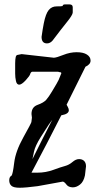

<svg xmlns="http://www.w3.org/2000/svg" viewBox="-20 -672 467 884"><path d="M196.3 -472.2C206.1 -472.2 214.7 -476.6 222.2 -485.4C248.5 -520.2 270.6 -548.6 288.3 -570.6C306.1 -592.5 314.9 -607.3 314.9 -614.7V-629.2V-633.8V-637.7C314.9 -639.3 314.8 -640.6 314.5 -641.6C314.1 -642.6 313.8 -643.6 313.5 -644.8C313.2 -645.9 312.7 -646.8 312 -647.5C311.4 -648.1 310.1 -649 308.3 -650.1C306.6 -651.3 302 -651.9 294.7 -651.9H281.5C280 -651.9 278.1 -651.7 275.6 -651.4C273.2 -651 271.4 -650.2 270.3 -648.9C269.1 -647.6 268.2 -646 267.6 -644C264 -643.1 254.9 -642.6 240.2 -642.6C225.6 -642.6 213.6 -637 204.3 -625.7C195.1 -614.5 187.5 -594.1 181.6 -564.5C178.1 -546.5 174.6 -525.9 171.4 -502.4C171.4 -482.3 179.7 -472.2 196.3 -472.2ZM262.7 -335.4 262.2 -334.5 256.8 -320.8C254.2 -314 251.9 -308.3 249.8 -303.7C247.6 -299.2 244.5 -293.2 240.2 -285.9C236 -278.6 229 -266.8 219.2 -250.5C209.5 -234.2 200.7 -221.6 192.9 -212.6C185.1 -203.7 171.8 -195.9 153.1 -189.2C134.4 -182.5 125 -168.5 125 -147C125 -143.7 125.7 -138.2 127 -130.4L124.5 -109.9C123.2 -105 110.8 -81.4 87.2 -39.1C63.6 3.3 49.6 41.9 45.4 76.9C41.2 111.9 37.1 131.8 33.2 136.7C26 140.3 22.5 147.5 22.5 158.2C22.5 168.9 25.8 177.3 32.5 183.3C39.1 189.4 51.8 192.4 70.3 192.4C88.9 192.4 116.5 189.9 153.3 185.1L269 164.1C273.9 164.7 279.4 169.1 285.4 177.2C291.4 185.4 300.3 189.8 312 190.4H317.4C327.1 190.4 337.5 186.2 348.4 177.7C359.3 169.3 366.9 155.3 371.1 135.7L376 93.8C376 83 373.1 74.8 367.4 69.1C361.7 63.4 353.9 60.5 344 60.5C334.1 60.5 323.9 65 313.5 74C303.1 82.9 291.7 89 279.3 92.3C266.9 95.5 249 101.5 225.6 110.1C202.1 118.7 177.7 123 152.3 123H125C171.5 35.8 217.3 -52.2 262.2 -141.1C262.9 -141.1 263.7 -141.3 264.6 -141.6C286.1 -145.5 296.9 -153.2 296.9 -164.6C296.9 -168.8 295.3 -173.8 292.2 -179.7C289.1 -185.5 287.3 -189 286.6 -189.9C315.9 -247.9 344.9 -306.2 373.5 -364.7C389.2 -371.9 397 -381.3 397 -392.8C397 -404.4 391.4 -413.7 380.1 -420.9C368.9 -428.1 353.2 -431.6 333 -431.6C312.8 -431.6 292.4 -427.5 271.7 -419.2C251.1 -410.9 236.5 -406.6 228 -406.2L79.6 -422.9L57.6 -418.5C55 -415.9 53.3 -413.1 52.5 -410.2C51.7 -407.2 51 -402.8 50.5 -397C50 -391.1 49.8 -385.7 49.8 -380.9V-362.5V-333.5C49.8 -321.5 51 -309.9 53.5 -298.8C55.9 -287.8 60.9 -282.2 68.4 -282.2C75.8 -282.2 85.8 -288.9 98.1 -302.2C110.5 -315.6 117.5 -325.3 119.1 -331.3C120.8 -337.3 123.9 -340.8 128.4 -341.8H247.1C253.3 -339.8 257.6 -338.9 260.3 -338.9ZM129.4 60.5C130.4 55.7 132.7 44.3 136.5 26.4C140.2 8.5 150.7 -14.2 168 -41.5C185.2 -68.8 197.4 -87.8 204.6 -98.4C211.8 -109 217.1 -116.4 220.7 -120.6C189.8 -60.4 159.3 0 129.4 60.5Z"/></svg>

Font: Drukaatie burti
Style: Regular
Weight: 400
Version: Version 0.14.4